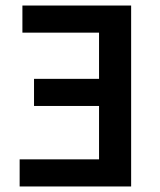

<svg xmlns="http://www.w3.org/2000/svg" viewBox="-20 -674 578 694"><path d="M51 0V-98H338V-291H103V-389H338V-556H61V-654H454V0Z"/></svg>

Font: Source Sans 3 ExtraLight SemiBold
Style: Regular
Weight: 600
Version: Version 3.052;hotconv 1.1.0;makeotfexe 2.6.0